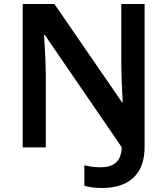

<svg xmlns="http://www.w3.org/2000/svg" viewBox="-20 -734 833 956"><path d="M488 202C616 202 700 139 700 -2V-714H584V-422C584 -364 588 -275 591 -224H588L251 -714H93V0H208V-355C208 -416 203 -510 199 -560H203L586 -1C584 73 544 99 479 99C448 99 422 94 400 89V191C420 197 449 202 488 202Z"/></svg>

Font: Noto Sans Gurmukhi SemiBold
Style: Regular
Weight: 600
Designer: Jelle Bosma - Monotype Design Team
Foundry: Monotype Imaging Inc.
Version: Version 2.004